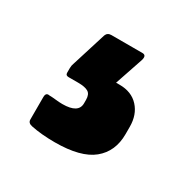

<svg xmlns="http://www.w3.org/2000/svg" viewBox="-72 -117 384 385"><g transform="rotate(30 120.0 75.5)"><path d="M95 197Q64 197 40 192Q30 190 30 182V130Q30 119 39 121Q45 121 54 122Q63 123 70 123Q107 123 107 100V92Q107 79 99.5 74.5Q92 70 76 70H54Q47 70 47 64Q47 59 47 53Q47 47 49 42L74 -38Q77 -46 86 -46H158Q168 -46 164 -33L142 32H150Q178 32 194 49.5Q210 67 210 95V112Q210 152 182.5 174.5Q155 197 95 197Z"/></g></svg>

Font: Sofia Sans ExtraBold
Style: Regular
Weight: 800
Designer: Botio Nikoltchev, Ani Petrova
Foundry: lettersoup
Version: Version 4.101; ttfautohint (v1.8.4.7-5d5b)